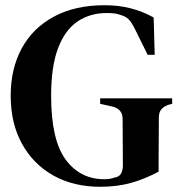

<svg xmlns="http://www.w3.org/2000/svg" viewBox="-20 -699 695 736"><path d="M364 17Q262 17 185 -26Q108 -69 64.5 -147.5Q21 -226 21 -332Q21 -436 63.5 -514Q106 -592 187 -635.5Q268 -679 381 -679Q435 -679 481.5 -667Q528 -655 569 -632L573 -489H546L496 -590Q484 -614 473 -625Q462 -636 444 -641Q431 -646 419 -647.5Q407 -649 388 -649Q325 -649 277 -616.5Q229 -584 202.5 -514Q176 -444 176 -332Q176 -163 231.5 -87.5Q287 -12 380 -12Q402 -12 418 -18Q437 -21 444 -33.5Q451 -46 451 -65Q451 -106 450.5 -154.5Q450 -203 450 -243Q450 -282 409 -291L364 -301V-322H640V-301L628 -298Q609 -292 599 -280.5Q589 -269 589 -249Q589 -209 588.5 -167.5Q588 -126 588 -84V-41Q536 -13 482.5 2Q429 17 364 17Z"/></svg>

Font: DeepMind Serif Text
Style: Regular
Weight: 400
Designer: Frank Grießhammer / Modifications: Colophon Foundry
Foundry: Colophon Foundry
Version: Version 5.003; ttfautohint (v1.8.2)